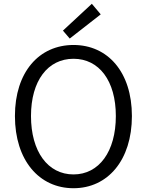

<svg xmlns="http://www.w3.org/2000/svg" viewBox="-20 -983 777 1016"><path d="M369 13C550 13 678 -135 678 -369C678 -602 550 -745 369 -745C187 -745 59 -602 59 -369C59 -135 187 13 369 13ZM369 -60C233 -60 144 -181 144 -369C144 -556 233 -672 369 -672C504 -672 593 -556 593 -369C593 -181 504 -60 369 -60ZM349 -779 513 -907 466 -963 313 -821Z"/></svg>

Font: Noto Sans CJK HK DemiLight
Style: Regular
Weight: 350
Designer: Ryoko NISHIZUKA 西塚涼子 (kana, bopomofo & ideographs); Paul D. Hunt (Latin, Greek & Cyrillic); Sandoll Communications 산돌커뮤니
Foundry: Adobe
Version: Version 2.004;hotconv 1.0.118;makeotfexe 2.5.65603